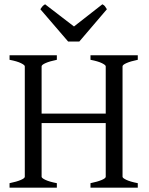

<svg xmlns="http://www.w3.org/2000/svg" viewBox="-20 -872 694 892"><path d="M24.4 0V-21Q57.6 -27.8 76.4 -35.9Q95.2 -43.9 95.2 -50.8V-564Q95.2 -569.8 77.4 -578.6Q59.6 -587.4 24.4 -594.2V-615.2H244.1V-594.2Q210.9 -587.4 192.1 -579.1Q173.3 -570.8 173.3 -564V-344.2H471.2V-564Q471.2 -569.8 453.4 -578.6Q435.5 -587.4 400.4 -594.2V-615.2H620.1V-594.2Q586.9 -587.4 568.1 -579.1Q549.3 -570.8 549.3 -564V-50.8Q549.3 -44.9 567.1 -36.4Q585 -27.8 620.1 -21V0H400.4V-21Q433.6 -27.8 452.4 -35.9Q471.2 -43.9 471.2 -50.8V-300.3H173.3V-50.8Q173.3 -44.9 190.9 -36.4Q208.5 -27.8 244.1 -21V0ZM348.6 -679.2H296.4L167.5 -829.1Q170.9 -834 173.3 -837.4Q175.8 -840.8 178 -843.3Q180.2 -845.7 182.9 -847.7Q185.5 -849.6 189.5 -852.1L323.7 -749L455.6 -852.1Q463.9 -847.7 467.3 -843.3Q470.7 -838.9 476.6 -829.1Z"/></svg>

Font: Gentium Plus Eur
Style: Regular
Weight: 400
Designer: J. Victor Gaultney, Annie Olsen, Iska Routamaa, Becca Hirsbrunner
Foundry: SIL International
Version: Version 5.000